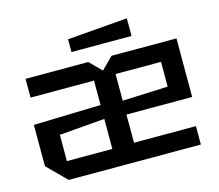

<svg xmlns="http://www.w3.org/2000/svg" viewBox="-103 -857 1126 988"><g transform="rotate(-15 460.0 -363.0)"><path d="M46 -100V-320L404 -330V-460H66V-560H400L462 -498L524 -560H870V-248H520V-98H850V0H146ZM520 -322 762 -332V-464H520ZM162 -236V-96H404V-256ZM330 -632V-700L650 -726V-632Z"/></g></svg>

Font: Tektur Medium
Style: Regular
Weight: 500
Designer: Adam Jagosz
Foundry: Adam Jagosz
Version: Version 1.005;gftools[0.9.30]